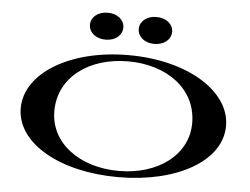

<svg xmlns="http://www.w3.org/2000/svg" viewBox="-51 -753 1083 831"><g transform="rotate(5 491.0 -337.5)"><path d="M491 15C746 15 937 -94 937 -246C937 -398 746 -515 491 -515C236 -515 45 -398 45 -246C45 -94 236 15 491 15ZM491 -12C321 -12 191 -107 191 -246C191 -393 321 -488 491 -488C661 -488 790 -393 790 -246C790 -107 661 -12 491 -12ZM385 -573C428 -573 457 -599 457 -632C457 -664 428 -690 385 -690C341 -690 312 -664 312 -632C312 -599 341 -573 385 -573ZM596 -573C640 -573 669 -599 669 -632C669 -664 640 -690 596 -690C553 -690 524 -664 524 -632C524 -599 553 -573 596 -573Z"/></g></svg>

Font: Sprat Extended Medium
Style: Regular
Weight: 500
Width: 9
Designer: Ethan Nakache
Foundry: Collletttivo
Version: Version 2.000;Glyphs 3.2 (3217)